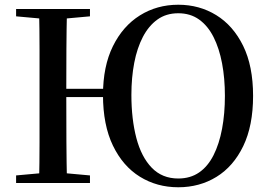

<svg xmlns="http://www.w3.org/2000/svg" viewBox="-20 -773 1141 811"><path d="M145 0Q147 -85 147 -170.5Q147 -256 147 -342V-393Q147 -479 147 -564.5Q147 -650 145 -735H263Q261 -651 260.5 -565Q260 -479 260 -391V-372Q260 -264 260.5 -175Q261 -86 263 0ZM48 0V-32L192 -45H217L360 -32V0ZM48 -704V-735H360V-704L217 -691H192ZM207 -363V-398H471V-363ZM733 18Q643 18 571 -26.5Q499 -71 457 -158Q415 -245 415 -372Q415 -493 457 -578Q499 -663 571 -708Q643 -753 733 -753Q822 -753 893.5 -709Q965 -665 1007 -579.5Q1049 -494 1049 -368Q1049 -242 1007.5 -156Q966 -70 894.5 -26Q823 18 733 18ZM733 -19Q784 -19 821 -44.5Q858 -70 882 -117.5Q906 -165 918 -229Q930 -293 930 -368Q930 -442 918 -505.5Q906 -569 882 -616.5Q858 -664 821 -690.5Q784 -717 733 -717Q682 -717 645 -690.5Q608 -664 583.5 -617Q559 -570 547 -507.5Q535 -445 535 -372Q535 -270 556 -190Q577 -110 621 -64.5Q665 -19 733 -19Z"/></svg>

Font: Noto Serif TC SemiBold
Style: Regular
Weight: 600
Version: Version 2.002-H1;hotconv 1.1.0;makeotfexe 2.6.0